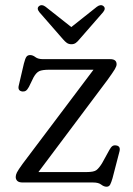

<svg xmlns="http://www.w3.org/2000/svg" viewBox="-20 -691 504 727"><path d="M387.5 -389 125.5 -39.5H308Q335.5 -39.5 345.2 -47Q355 -54.5 366.5 -73L394 -123Q400 -134 405.5 -137.8Q411 -141.5 418.5 -140.5Q437.5 -138.5 432.5 -118L406 -16Q401.5 -0.5 397.2 7.8Q393 16 383.5 16Q373.5 16 363.2 8Q353 0 333 0H66.5Q51.5 0 45.5 -6Q39.5 -12 39.5 -21Q39.5 -28.5 44 -37.8Q48.5 -47 65.5 -70.5L334 -427H167Q140 -427 128.5 -421.5Q117 -416 107 -398L89.5 -362Q83.5 -351 78 -347.5Q72.5 -344 65 -344.5Q46 -347 51 -367L70.5 -450.5Q75.5 -470 80.2 -476.2Q85 -482.5 94 -482.5Q104 -482.5 114 -474.8Q124 -467 143.5 -467H397.5Q421.5 -467 421.5 -447.5Q421.5 -440.5 414.8 -429Q408 -417.5 387.5 -389ZM281.5 -543Q274 -533.5 267 -528.5Q260 -523.5 250.5 -523.5Q240.5 -523.5 233.2 -528.5Q226 -533.5 218 -543L129 -645Q117.5 -659.5 128 -668Q138.5 -676 152.5 -665.5L250 -588.5L347 -665.5Q361.5 -676 371.5 -668Q382 -659.5 370.5 -645Z"/></svg>

Font: Fraunces 9pt S100 Light
Style: Regular
Weight: 300
Version: Version 1.000; ttfautohint (v1.8.3)